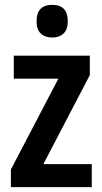

<svg xmlns="http://www.w3.org/2000/svg" viewBox="-20 -773 422 793"><path d="M359 0H25V-73L221 -448H37V-543H351V-463L159 -95H359ZM196 -753Q260 -753 260 -685Q260 -651 242.5 -634.5Q225 -618 196 -618Q166 -618 148.5 -634.5Q131 -651 131 -685Q131 -753 196 -753Z"/></svg>

Font: Noto Sans Khmer UI Condensed SemiBold
Style: Regular
Weight: 600
Width: 3
Designer: Danh Hong and the Monotype Design Team
Foundry: Monotype Imaging Inc.
Version: Version 2.002; ttfautohint (v1.8.4.7-5d5b)